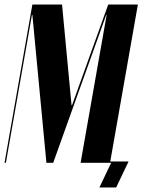

<svg xmlns="http://www.w3.org/2000/svg" viewBox="-41 -719 630 848"><path d="M445 0H315L430 -653H428L194 0H164L102 -653H100L-15 0H-21L102 -699H233L275 -254H277L437 -699H568ZM398 109 450 0H438L439 -6H527L472 109Z"/></svg>

Font: Moniqa Black Ita Display
Style: Italic
Weight: 900
Italic angle: -10°
Designer: Rajesh Rajput
Foundry: Rajesh Rajput
Version: Version 1.000